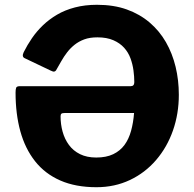

<svg xmlns="http://www.w3.org/2000/svg" viewBox="-20 -772 812 802"><path d="M541 -429Q541 -452 537.5 -478Q534 -504 525 -528.5Q516 -553 498.5 -572.5Q481 -592 453.5 -604Q426 -616 387 -616Q355 -616 332 -607.5Q309 -599 291.5 -585Q274 -571 260.5 -553.5Q247 -536 236 -516.5Q225 -497 214 -478Q211 -474 206.5 -473Q202 -472 192 -477L83 -529Q70 -535 79 -554Q94 -584 113.5 -612.5Q133 -641 159 -666Q185 -691 218 -710.5Q251 -730 293 -741Q335 -752 385 -752Q455 -752 509.5 -732.5Q564 -713 605 -678Q646 -643 673 -596Q700 -549 713.5 -493Q727 -437 727 -376Q727 -297 702.5 -227Q678 -157 632 -103.5Q586 -50 522.5 -20Q459 10 383 10Q296 10 232 -18Q168 -46 126.5 -98.5Q85 -151 65 -223.5Q45 -296 45 -385Q45 -399 47.5 -405.5Q50 -412 63 -412H526Q541 -412 541 -429ZM251 -300Q240 -300 236.5 -297Q233 -294 233 -286Q233 -253 241.5 -222Q250 -191 268 -166.5Q286 -142 314.5 -128Q343 -114 382 -114Q424 -114 453 -128Q482 -142 500 -166.5Q518 -191 527.5 -225.5Q537 -260 540 -300Z"/></svg>

Font: Libre Franklin Thin
Style: Bold
Weight: 700
Version: Version 3.000